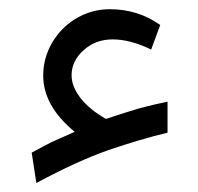

<svg xmlns="http://www.w3.org/2000/svg" viewBox="-20 -368 437 423"><path d="M137.7 -202.1C137.7 -223.1 146.5 -241.7 164.6 -257.8C182.1 -273.4 203.1 -281.2 228 -281.2C253.9 -281.2 282.2 -273.9 313 -258.8L333 -313C300.8 -335.9 263.7 -347.7 221.7 -347.7C141.1 -347.7 75.2 -280.8 75.2 -201.7C75.2 -157.2 98.1 -115.7 144.5 -77.6C123.5 -68.4 106.9 -61 94.2 -55.2C81.5 -48.8 66.9 -41 49.8 -31.7L60.1 35.2C119.1 3.4 172.4 -21 219.7 -37.6C267.1 -53.7 310.1 -66.4 349.1 -75.7V-144C327.6 -139.6 307.1 -134.8 287.1 -129.4C267.1 -123.5 242.7 -115.7 213.4 -106C166 -132.8 137.7 -168.5 137.7 -202.1Z"/></svg>

Font: Vazirmatn Light
Style: Regular
Weight: 300
Designer: Saber Rastikerdar
Foundry: Saber Rastikerdar
Version: Version 33.003